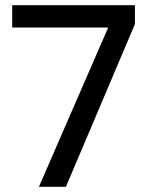

<svg xmlns="http://www.w3.org/2000/svg" viewBox="-20 -720 575 740"><path d="M130 0 397 -614H27V-700H500V-627L234 0Z"/></svg>

Font: DM Sans Medium
Style: Regular
Weight: 500
Designer: Colophon Foundry, Jonny Pinhorn
Foundry: Colophon Foundry
Version: Version 4.004; ttfautohint (v1.8.4.7-5d5b)